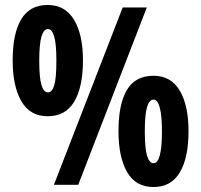

<svg xmlns="http://www.w3.org/2000/svg" viewBox="-20 -744 810 773"><path d="M172 -724Q242 -724 278 -664.5Q314 -605 314 -501Q314 -394 279 -335Q244 -276 172 -276Q101 -276 66 -336.5Q31 -397 31 -501Q31 -609 65.5 -666.5Q100 -724 172 -724ZM571 -714 295 0H197L474 -714ZM173 -627Q156 -627 147 -597Q138 -567 138 -500Q138 -431 147 -401.5Q156 -372 173 -372Q190 -372 198.5 -401Q207 -430 207 -500Q207 -568 198 -597.5Q189 -627 173 -627ZM598 -439Q668 -439 703.5 -379.5Q739 -320 739 -216Q739 -109 704 -50Q669 9 598 9Q526 9 491.5 -51.5Q457 -112 457 -216Q457 -325 491 -382Q525 -439 598 -439ZM598 -343Q581 -343 572 -313Q563 -283 563 -215Q563 -147 572 -117Q581 -87 598 -87Q632 -87 632 -215Q632 -277 623.5 -310Q615 -343 598 -343Z"/></svg>

Font: Noto Sans Gujarati ExtraCondensed
Style: Bold
Weight: 700
Width: 2
Designer: Jelle Bosma - Monotype Design Team, Universal Thirst
Foundry: Monotype Imaging Inc.
Version: Version 2.106; ttfautohint (v1.8.4.7-5d5b)